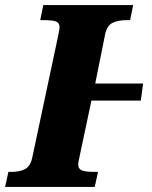

<svg xmlns="http://www.w3.org/2000/svg" viewBox="-43 -734 596 754"><path d="M-10 -59H2Q35 -59 55.5 -70Q76 -81 83 -112L184 -587Q191 -621 191 -627Q191 -642 179.5 -648.5Q168 -655 126 -655H115L127 -714H480L468 -655H456Q420 -655 398.5 -644Q377 -633 370 -600L331 -406H519L510 -339H316L269 -117Q264 -95 264 -88Q264 -72 277 -65.5Q290 -59 330 -59H342L329 0H-23Z"/></svg>

Font: Noto Serif NarrowBlack
Style: Italic
Weight: 900
Width: 4
Italic angle: -12°
Designer: Monotype Design Team
Foundry: Monotype Imaging Inc.
Version: Version 1.001